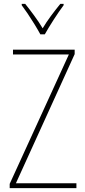

<svg xmlns="http://www.w3.org/2000/svg" viewBox="-20 -970 440 990"><path d="M374 0H30V-22L335 -689H47V-714H365V-691L62 -25H374ZM188 -793Q175 -817 157.5 -845.5Q140 -874 122.5 -900Q105 -926 92 -943V-950H110Q131 -924 156 -890Q181 -856 200 -824Q219 -856 242 -887Q265 -918 291 -950H308V-943Q285 -912 257.5 -869.5Q230 -827 211 -793Z"/></svg>

Font: Noto Sans Devanagari UI Condensed Thin
Style: Regular
Weight: 100
Width: 3
Designer: Jelle Bosma - Monotype Design Team
Foundry: Monotype Imaging Inc.
Version: Version 2.004; ttfautohint (v1.8.4.7-5d5b)